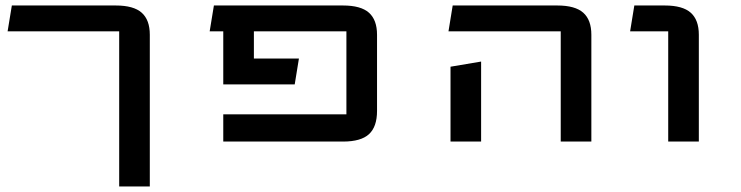

<svg xmlns="http://www.w3.org/2000/svg" viewBox="-20 -508 2660 689"><path d="M407.7 -395.5H7.3L22.5 -488.3H395.5Q459.5 -488.3 488.5 -462.4Q517.6 -436.5 517.6 -383.3V161.1H407.7Z M891.1 -395.5V-297.9H1052.7L1037.6 -205.1H781.2V-395.5H732.4L747.6 -488.3H1210.9Q1274.9 -488.3 1304 -462.4Q1333 -436.5 1333 -383.3V-109.9Q1333 -53.2 1304.2 -26.6Q1275.4 0 1210.9 0H781.2V-97.7H1223.1V-395.5Z M1596.7 -268.6 1706.5 -287.1V0H1596.7ZM1992.2 -395.5H1589.4L1604.5 -488.3H1980Q2043.9 -488.3 2073 -462.4Q2102.1 -436.5 2102.1 -383.3V0H1992.2Z M2377.9 -395.5H2241.2L2256.3 -488.3H2365.7Q2429.7 -488.3 2458.7 -462.4Q2487.8 -436.5 2487.8 -383.3V0H2377.9Z"/></svg>

Font: Squarish Sans CT
Style: Regular
Weight: 400
Version: Version 0.9